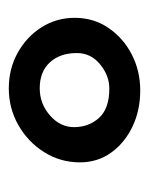

<svg xmlns="http://www.w3.org/2000/svg" viewBox="30 -824 346 447"><g transform="rotate(90 203.5 -600.0)"><path d="M185 -447Q139.5 -447 102.2 -467.8Q65 -488.5 43 -523.2Q21 -558 21 -600.5Q21 -644.5 44.5 -679Q68 -713.5 106.2 -733.2Q144.5 -753 190 -753Q236.5 -753 274.5 -734.8Q312.5 -716.5 335 -685Q357.5 -653.5 357.5 -612.5Q357.5 -567.5 334 -529.8Q310.5 -492 271.2 -469.5Q232 -447 185 -447ZM185 -519Q221 -519 248.2 -542.8Q275.5 -566.5 275.5 -599Q275.5 -633 254 -657Q232.5 -681 185.5 -681Q155.5 -681 129.2 -659.5Q103 -638 103 -605.5Q103 -566 124.8 -542.5Q146.5 -519 185 -519Z"/></g></svg>

Font: Grandstander
Style: Regular
Weight: 400
Designer: Tyler Finck
Foundry: Etcetera Type Co
Version: Version 1.200; ttfautohint (v1.8.3)